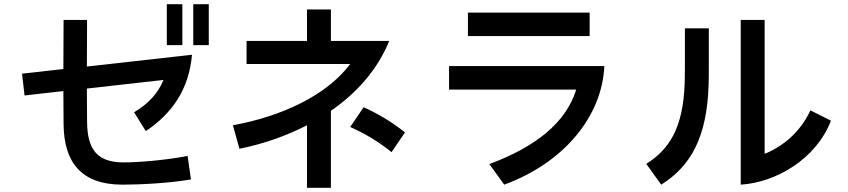

<svg xmlns="http://www.w3.org/2000/svg" viewBox="-20 -835 4040 915"><path d="M85 -484 97 -380 282 -401C282 -349 283 -297 283 -245C284 -64 365 45 564 45C644 45 790 38 890 20L874 -92C774 -72 640 -61 570 -61C445 -61 396 -120 395 -255C395 -308 394 -361 394 -413L759 -454C735 -394 689 -341 619 -300L675 -210C800 -295 880 -407 895 -574L394 -518C394 -595 395 -669 395 -740H283C283 -667 282 -588 282 -506ZM775 -620H849V-815H775ZM901 -620H975V-815H901Z M1155 -640V-530H1649C1537 -381 1325 -281 1090 -238L1121 -126C1235 -149 1344 -187 1443 -238V60H1557V-307C1682 -393 1780 -505 1835 -640H1557V-790H1443V-640ZM1649 -230C1718 -199 1783 -161 1846 -110L1910 -204C1847 -254 1782 -293 1713 -324Z M2120 -520V-408H2726C2678 -252 2535 -136 2312 -53L2383 45C2672 -61 2850 -285 2860 -520ZM2210 -663H2790V-775H2210Z M3060 -54 3131 45C3270 -42 3349 -177 3357 -431C3358 -461 3358 -500 3358 -544V-700H3244V-571C3244 -517 3244 -472 3243 -441C3236 -222 3168 -123 3060 -54ZM3510 45C3677 35 3870 -77 3940 -260L3842 -309C3795 -206 3710 -136 3624 -102V-740H3510Z"/></svg>

Font: KT Kiyosuna Sans Bold
Style: Regular
Weight: 700
Designer: [Zen Kaku Gothic] Yoshimichi Ohira
Version: Version 1.010;Glyphs 3.1.2 (3151)